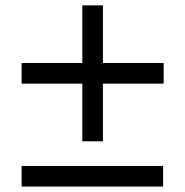

<svg xmlns="http://www.w3.org/2000/svg" viewBox="-20 -618 689 715"><path d="M286.6 -91.8V-306.6H60.5V-383.3H286.6V-598.1H363.3V-383.3H589.4V-306.6H363.3V-91.8ZM60.5 76.7V0H587.4V76.7Z"/></svg>

Font: HK Grotesk SemiBold Legacy
Style: Regular
Weight: 600
Designer: Alfredo Marco Pradil
Foundry: Hanken Design Co.
Version: Version 2.022;PS 002.022;hotconv 1.0.88;makeotf.lib2.5.64775